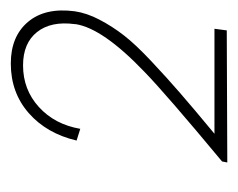

<svg xmlns="http://www.w3.org/2000/svg" viewBox="-63 -714 445 359"><g transform="rotate(-90 159.5 -534.5)"><path d="M37.1 -341.8Q164.6 -447.8 205.1 -487.3Q286.1 -564.9 293.9 -615.7Q293.9 -616.7 293.9 -617.2Q299.8 -661.6 279.1 -687.7Q258.3 -713.9 216.8 -713.9Q171.4 -713.9 138.9 -684.3Q106.4 -654.8 98.1 -606.9L76.2 -613.8Q89.4 -669.9 127.7 -703.4Q166 -736.8 220.2 -736.8Q271 -736.8 298.1 -704.6Q325.2 -672.4 317.9 -617.2Q314.5 -594.2 302 -570.6Q289.6 -546.9 272.9 -525.4Q256.3 -503.9 224.6 -474.1Q192.9 -444.3 165 -420.2Q137.2 -396 88.9 -356H106.9H285.2L282.2 -333L35.2 -332Z"/></g></svg>

Font: Human Sans ExtraLight
Style: Italic
Weight: 200
Italic angle: -8°
Designer: Tim Radville
Foundry: Continuum
Version: Version 1.000;FEAKit 1.0